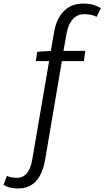

<svg xmlns="http://www.w3.org/2000/svg" viewBox="-154 -819 589 1083"><path d="M-134 224 -115 173Q-93 184 -59 184Q11 184 28 80L123 -474H48L56 -527L133 -532L150 -632Q163 -713 206 -756Q249 -799 316 -799Q372 -799 415 -773L391 -724Q363 -739 321 -739Q282 -739 256.5 -710.5Q231 -682 222 -633L204 -532H327L319 -474H195L101 79Q73 244 -51 244Q-101 244 -134 224Z"/></svg>

Font: Nebula Sans Book
Style: Regular
Weight: 400
Italic angle: -9°
Designer: Paul D. Hunt for Adobe (as Source Sans)
Foundry: Nebula Entertainment & Broadcasting LLC
Version: Version 1.010